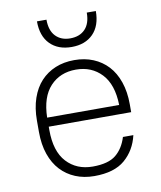

<svg xmlns="http://www.w3.org/2000/svg" viewBox="-80 -765 701 835"><g transform="rotate(-10 270.0 -347.0)"><path d="M270 6Q224 6 186.5 -9.5Q149 -25 122 -54Q95 -83 80 -126Q65 -169 65 -225V-275Q65 -330 80 -373.5Q95 -417 122 -446Q149 -475 186.5 -490.5Q224 -506 270 -506Q316 -506 353.5 -490.5Q391 -475 418 -446Q445 -417 460 -373.5Q475 -330 475 -275V-240H111V-225Q111 -131 155 -83.5Q199 -36 270 -36Q339 -36 372.5 -63.5Q406 -91 421 -140H467Q452 -75 405 -34.5Q358 6 270 6ZM270 -464Q200 -464 156.5 -417.5Q113 -371 111 -280H429Q427 -371 383 -417.5Q339 -464 270 -464ZM270 -564Q210 -564 175 -599.5Q140 -635 140 -700H182Q182 -652 206 -627Q230 -602 270 -602Q312 -602 336 -627Q360 -652 360 -700H400Q400 -635 365 -599.5Q330 -564 270 -564Z"/></g></svg>

Font: PT Root UI Web Light
Style: Regular
Weight: 300
Designer: Vitaly Kuzmin
Foundry: ParaType Ltd.
Version: Version 1.000W